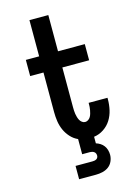

<svg xmlns="http://www.w3.org/2000/svg" viewBox="-140 -808 779 1101"><g transform="rotate(-15 250.0 -257.5)"><path d="M188 220V141H288Q294 141 300 140Q306 139 311.5 136Q317 133 320 127.5Q323 122 323 116Q323 109 320.5 103Q318 97 312.5 93Q307 89 300.5 87.5Q294 86 288 86H242V-4Q217 -15 198 -36Q179 -57 168 -82Q157 -107 153 -134Q149 -161 149 -189V-424H70V-520H149V-735H261V-520H420V-424H261V-189Q261 -178 261.5 -168Q262 -158 263.5 -148Q265 -138 268 -128Q271 -118 275.5 -109.5Q280 -101 288.5 -94.5Q297 -88 307 -88Q317 -88 325.5 -94Q334 -100 339 -108.5Q344 -117 346.5 -126.5Q349 -136 351 -145.5Q353 -155 353.5 -165Q354 -175 354 -184V-189H466V-180Q466 -148 459 -117Q452 -86 435.5 -59.5Q419 -33 392 -15Q365 3 334 7V46Q347 50 359 57.5Q371 65 379.5 76.5Q388 88 392 102Q396 116 396 130Q396 150 387.5 169Q379 188 363 199.5Q347 211 327.5 215.5Q308 220 288 220Z"/></g></svg>

Font: Iosevka Term Curly
Style: Bold
Weight: 700
Designer: Belleve Invis
Foundry: Belleve Invis
Version: Version 32.3.0